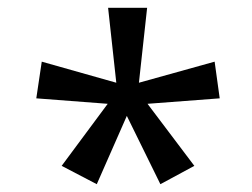

<svg xmlns="http://www.w3.org/2000/svg" viewBox="-20 -765 647 492"><path d="M138 -340 256 -499 73 -513 87 -607 278 -553 257 -745H357L336 -553L530 -607L543 -513L358 -499L478 -340L391 -293L305 -468L228 -293Z"/></svg>

Font: ltelugu05
Style: Book
Weight: 400
Designer: Jelle Bosma - Monotype Design Team
Foundry: Monotype Imaging Inc.
Version: Version 2.003